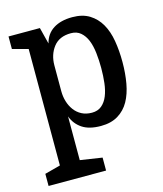

<svg xmlns="http://www.w3.org/2000/svg" viewBox="-109 -591 751 887"><g transform="rotate(-15 266.0 -147.5)"><path d="M13 157 88 137V-420L13 -440V-500H163L183 -421Q194 -465 229.5 -487.5Q265 -510 320 -510Q369 -510 402 -489.5Q435 -469 455 -434Q475 -399 483 -351.5Q491 -304 491 -250Q491 -196 482.5 -148.5Q474 -101 454.5 -66Q435 -31 401.5 -10.5Q368 10 319 10Q263 10 230 -12Q197 -34 183 -72V137L288 153V215H13ZM295 -440Q239 -440 211 -403.5Q183 -367 183 -316V-193Q183 -167 190 -143.5Q197 -120 211 -101Q225 -82 246 -71Q267 -60 295 -60Q323 -60 341.5 -75.5Q360 -91 370.5 -117Q381 -143 385 -177Q389 -211 389 -249Q389 -286 385 -321Q381 -356 370.5 -382Q360 -408 341.5 -424Q323 -440 295 -440Z"/></g></svg>

Font: HermeneusOne
Style: Regular
Weight: 400
Designer: Rodrigo Fuenzalida, Pablo Impallari
Foundry: Pablo Impallari, Rodrigo Fuenzalida
Version: Version 1.000; ttfautohint (v0.8) -G 200 -r 50